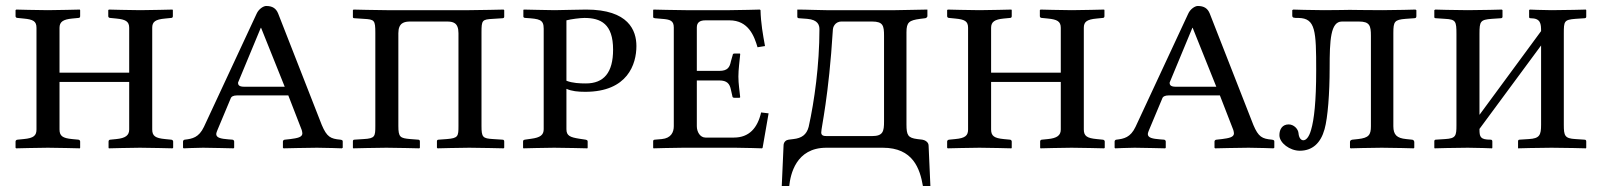

<svg xmlns="http://www.w3.org/2000/svg" viewBox="-20 -494 5352 642"><path d="M412 -61C412 -41 399 -32 369 -29L349 -27C345 -27 343 -24 343 -21V0L344 2C344 2 420 0 448 0C478 0 557 2 557 2L559 0V-21C559 -24 556 -27 552 -27L532 -29C500 -32 489 -39 489 -61V-401C489 -421 499 -429 532 -432L552 -434C556 -434 558 -436 558 -440V-460L557 -462C557 -462 477 -460 449 -460C418 -460 344 -462 344 -462L342 -460V-440C342 -436 345 -434 349 -434L369 -432C399 -429 412 -423 412 -401V-251H179V-401C179 -421 191 -429 221 -432L242 -434C246 -434 248 -436 248 -440V-460L247 -462C247 -462 167 -460 140 -460C109 -460 34 -462 34 -462L32 -460V-440C32 -436 35 -434 39 -434L59 -432C91 -429 102 -423 102 -401V-61C102 -41 93 -32 59 -29L39 -27C35 -27 32 -24 32 -21V0L34 2C34 2 112 0 140 0C170 0 247 2 247 2L248 0V-21C248 -24 245 -27 242 -27L221 -29C190 -32 179 -39 179 -61V-220H412Z M751 -164C753 -171 760 -175 773 -175H944L989 -59C990 -55 991 -51 991 -48C991 -35 974 -32 951 -29L933 -27C929 -27 926 -24 926 -21V0L928 2C928 2 1012 0 1040 0C1070 0 1123 2 1123 2L1126 0V-21C1126 -24 1125 -26 1118 -27C1085 -30 1073 -36 1056 -76L910 -449C903 -466 891 -474 870 -474C861 -474 845 -464 838 -448L662 -70C645 -34 623 -30 598 -27C595 -27 592 -24 592 -21V0L594 2C594 2 639 0 659 0C678 0 761 2 761 2L763 0V-21C763 -24 760 -27 757 -27L744 -28C719 -30 703 -33 703 -46C703 -49 705 -54 707 -59ZM932 -204H796C776 -204 776 -213 776 -218L852 -401H853Z M1235 -384V-73C1235 -38 1234 -31 1196 -29L1165 -27C1162 -27 1160 -25 1160 -22V0L1161 2C1161 2 1242 0 1272 0C1302 0 1382 2 1382 2L1384 0V-21C1384 -25 1382 -27 1378 -27L1352 -29C1318 -32 1312 -35 1312 -73V-383C1312 -418 1332 -422 1352 -422H1474C1494 -422 1513 -419 1513 -383V-73C1513 -38 1512 -32 1474 -29L1447 -27C1443 -27 1441 -25 1441 -22V0L1443 2C1443 2 1519 0 1549 0C1580 0 1664 2 1664 2L1666 0V-21C1666 -25 1664 -27 1660 -27L1629 -29C1594 -31 1590 -35 1590 -73V-385C1590 -427 1592 -429 1629 -431L1660 -433C1664 -433 1666 -435 1666 -438V-460L1664 -462C1664 -462 1579 -460 1549 -460H1273C1243 -460 1162 -462 1162 -462L1160 -460V-437C1160 -434 1162 -433 1166 -433L1196 -431C1232 -429 1235 -427 1235 -384Z M1874 -426C1889 -430 1920 -434 1934 -434C1989 -434 2030 -414 2030 -328C2030 -251 1999 -215 1939 -215C1919 -215 1894 -216 1874 -224ZM1798 -62C1798 -43 1787 -34 1756 -30L1735 -27C1731 -26 1729 -25 1729 -21V0L1730 2C1730 2 1805 0 1833 0C1864 0 1944 2 1944 2L1945 0V-21C1945 -25 1942 -26 1938 -27L1918 -30C1886 -35 1874 -40 1874 -62V-197C1892 -189 1912 -187 1937 -187C2079 -187 2108 -280 2108 -340C2108 -392 2082 -462 1940 -462C1903 -462 1863 -460 1835 -460C1806 -460 1747 -462 1732 -462L1730 -461V-439C1730 -437 1731 -434 1737 -434C1784 -431 1798 -429 1798 -398Z M2439 0C2469 0 2528 2 2528 2L2530 0L2550 -115L2525 -118C2513 -66 2485 -34 2434 -34H2339C2321 -34 2310 -53 2310 -72V-225H2385C2411 -225 2420 -214 2424 -194L2429 -172C2429 -169 2431 -167 2436 -167H2453L2455 -169C2453 -192 2449 -213 2449 -238C2449 -262 2453 -290 2455 -312C2455 -314 2455 -315 2453 -315H2436C2432 -315 2430 -313 2430 -310L2424 -289C2420 -269 2413 -257 2385 -257H2310V-402C2310 -419 2320 -426 2339 -426H2419C2483 -426 2502 -373 2513 -336L2538 -340C2531 -378 2524 -417 2523 -460L2521 -462C2521 -462 2450 -460 2420 -460H2273C2243 -460 2165 -462 2165 -462L2164 -460V-437C2164 -436 2164 -434 2170 -433L2193 -431C2221 -429 2233 -425 2233 -402V-72C2233 -52 2224 -32 2193 -29L2170 -27C2165 -27 2164 -24 2164 -22V0L2165 2C2165 2 2234 0 2264 0Z M2726 -51C2726 -68 2751 -168 2765 -396C2765 -400 2770 -422 2794 -422H2896C2933 -422 2936 -408 2936 -374V-88C2936 -55 2933 -39 2896 -39H2745C2735 -39 2726 -40 2726 -51ZM2743 0H2932C3033 0 3056 70 3066 128H3091L3085 -7C3085 -20 3071 -26 3064 -27L3047 -29C3016 -33 3011 -42 3011 -78V-386C3011 -420 3020 -426 3057 -431L3073 -433C3077 -433 3081 -437 3081 -440V-462C3053 -462 3007 -460 2974 -460H2743C2713 -460 2680 -462 2646 -462V-438C2646 -435 2648 -433 2652 -433L2679 -431C2716 -428 2720 -409 2720 -396C2720 -277 2703 -155 2684 -70C2677 -43 2660 -32 2633 -29L2617 -27C2609 -26 2600 -20 2600 -7L2594 128H2619C2623 90 2641 0 2743 0Z M3527 -61C3527 -41 3514 -32 3484 -29L3464 -27C3460 -27 3458 -24 3458 -21V0L3459 2C3459 2 3535 0 3563 0C3593 0 3672 2 3672 2L3674 0V-21C3674 -24 3671 -27 3667 -27L3647 -29C3615 -32 3604 -39 3604 -61V-401C3604 -421 3614 -429 3647 -432L3667 -434C3671 -434 3673 -436 3673 -440V-460L3672 -462C3672 -462 3592 -460 3564 -460C3533 -460 3459 -462 3459 -462L3457 -460V-440C3457 -436 3460 -434 3464 -434L3484 -432C3514 -429 3527 -423 3527 -401V-251H3294V-401C3294 -421 3306 -429 3336 -432L3357 -434C3361 -434 3363 -436 3363 -440V-460L3362 -462C3362 -462 3282 -460 3255 -460C3224 -460 3149 -462 3149 -462L3147 -460V-440C3147 -436 3150 -434 3154 -434L3174 -432C3206 -429 3217 -423 3217 -401V-61C3217 -41 3208 -32 3174 -29L3154 -27C3150 -27 3147 -24 3147 -21V0L3149 2C3149 2 3227 0 3255 0C3285 0 3362 2 3362 2L3363 0V-21C3363 -24 3360 -27 3357 -27L3336 -29C3305 -32 3294 -39 3294 -61V-220H3527Z M3866 -164C3868 -171 3875 -175 3888 -175H4059L4104 -59C4105 -55 4106 -51 4106 -48C4106 -35 4089 -32 4066 -29L4048 -27C4044 -27 4041 -24 4041 -21V0L4043 2C4043 2 4127 0 4155 0C4185 0 4238 2 4238 2L4241 0V-21C4241 -24 4240 -26 4233 -27C4200 -30 4188 -36 4171 -76L4025 -449C4018 -466 4006 -474 3985 -474C3976 -474 3960 -464 3953 -448L3777 -70C3760 -34 3738 -30 3713 -27C3710 -27 3707 -24 3707 -21V0L3709 2C3709 2 3754 0 3774 0C3793 0 3876 2 3876 2L3878 0V-21C3878 -24 3875 -27 3872 -27L3859 -28C3834 -30 3818 -33 3818 -46C3818 -49 3820 -54 3822 -59ZM4047 -204H3911C3891 -204 3891 -213 3891 -218L3967 -401H3968Z M4338 -25C4347 -25 4357 -35 4364 -60C4374 -94 4381 -154 4381 -259C4381 -391 4379 -433 4322 -434C4305 -434 4301 -434 4301 -443V-460L4304 -462C4304 -462 4367 -460 4407 -460C4441 -460 4493 -461 4493 -461C4493 -461 4560 -460 4602 -460C4645 -460 4713 -462 4713 -462L4716 -460V-440C4716 -435 4714 -433 4708 -433L4680 -431C4643 -428 4639 -422 4639 -384V-72C4639 -43 4651 -32 4682 -29L4701 -27C4705 -27 4709 -24 4709 -19V0L4707 2C4707 2 4639 0 4600 0C4564 0 4496 2 4496 2L4494 0V-19C4494 -24 4497 -26 4502 -27L4521 -29C4557 -33 4564 -43 4564 -72V-374C4564 -408 4560 -422 4524 -422H4467C4429 -422 4426 -360 4426 -266C4426 -184 4420 -101 4409 -62C4396 -15 4368 10 4326 10C4293 10 4258 -16 4258 -42C4258 -62 4268 -78 4289 -78C4306 -78 4321 -63 4322 -48C4323 -35 4329 -25 4338 -25Z M4888 -460C4845 -460 4779 -462 4779 -462L4776 -460V-437C4776 -434 4778 -433 4782 -433L4812 -431C4848 -429 4850 -423 4850 -380V-75C4850 -40 4848 -31 4812 -29L4781 -27C4778 -27 4776 -25 4776 -22V0L4777 2C4777 2 4845 0 4888 0C4920 0 4969 2 4969 2L4970 0V-21C4970 -25 4968 -27 4964 -27C4930 -27 4927 -36 4927 -61V-63L5133 -342V-77C5133 -42 5128 -31 5092 -29L5061 -27C5058 -27 5056 -25 5056 -22V0V2C5056 2 5124 0 5168 0C5213 0 5283 2 5283 2L5284 0V-21C5284 -25 5282 -27 5278 -27L5248 -29C5212 -31 5209 -40 5209 -77V-382C5209 -423 5210 -428 5248 -431L5278 -433C5282 -433 5284 -435 5284 -438V-460L5283 -462C5283 -462 5213 -460 5168 -460C5140 -460 5095 -462 5095 -462L5093 -460V-437C5093 -434 5095 -433 5098 -433C5132 -433 5133 -414 5133 -390L4927 -110V-381C4927 -423 4930 -428 4968 -431L4998 -433C5002 -433 5004 -435 5004 -438V-460L5002 -462C5002 -462 4932 -460 4888 -460Z"/></svg>

Font: Linux Libertine O C
Style: Regular
Weight: 400
Designer: Philipp H. Poll
Foundry: Philipp H. Poll
Version: Version 4.0.3